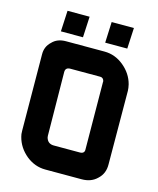

<svg xmlns="http://www.w3.org/2000/svg" viewBox="-127 -961 863 1050"><g transform="rotate(15 304.5 -436.5)"><path d="M51 -603Q50 -648 82 -677Q110 -707 159 -707H377Q437 -707 486 -667Q536 -626 551 -568Q553 -558 554.5 -549.5Q556 -541 556 -533L558 -117Q559 -65 524 -33Q491 0 437 0H231Q172 0 123 -39Q73 -80 58 -139Q54 -151 54 -173ZM197 -182Q197 -177 198 -173Q207 -139 242 -139H389Q417 -139 415 -165L412 -546Q413 -547 412 -550Q407 -568 390 -568H221Q193 -568 193 -542ZM373 -873H499L493 -755H368ZM124 -870H249L243 -752H118Z"/></g></svg>

Font: Covid19
Style: Regular
Weight: 400
Designer: Peter Wiegel
Foundry: (c) CAT - Ing. Peter Wiegel.  for Rudolf Maass + Partner GmbH
Version: Version 001.000